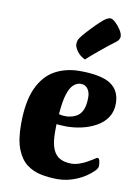

<svg xmlns="http://www.w3.org/2000/svg" viewBox="-90 -862 671 934"><g transform="rotate(10 245.5 -394.5)"><path d="M259.6 13Q217.4 13 177.9 4.9Q138.5 -3.2 107.4 -26.6Q76.4 -50.1 58 -96.6Q39.6 -143.1 39.6 -219.7Q39.6 -331.5 70.2 -398.2Q100.8 -465 154.5 -494.5Q208.1 -524 277 -524Q382.7 -524 429.5 -493.1Q476.4 -462.3 476.4 -397.9Q476.4 -358.4 457.3 -329.5Q438.1 -300.6 405.7 -282.5Q373.3 -264.3 335.3 -255.6Q297.2 -246.8 258.7 -246.8Q245.8 -246.8 233.2 -247.7Q220.5 -248.5 209.6 -249.5Q209.3 -242.3 209.2 -231.8Q209.1 -221.4 209.1 -211.9Q209.1 -158.7 221.1 -128.5Q233.1 -98.4 256.4 -85.7Q279.7 -73.1 313.4 -73.1Q331.6 -73.1 350.5 -79.4Q369.5 -85.7 386.4 -94.8Q403.4 -103.9 414.9 -111.4Q423.4 -117.4 427.9 -120Q432.4 -122.6 435.4 -122.6Q441.9 -122.6 445.1 -111.5Q448.2 -100.4 448.2 -85.3Q448.2 -81.3 445.7 -74.9Q443.2 -68.5 435.2 -60.5Q402.4 -27.2 355.2 -7.1Q308.1 13 259.6 13ZM213 -299.8Q215.5 -298.3 227.4 -296.6Q239.3 -294.9 255.9 -295.6Q279 -297.9 298 -307.8Q316.9 -317.6 327.9 -340.7Q338.9 -363.9 338.9 -404.7Q338.9 -430.9 326.4 -447.1Q314 -463.3 292.7 -463.3Q274.2 -463.3 257.6 -449.3Q240.9 -435.3 229.3 -399.8Q217.7 -364.3 213 -299.8ZM291 -583.4Q264.4 -596 250.6 -616.2Q236.8 -636.4 236.8 -648.7Q236.8 -658 238.6 -665.4Q240.5 -672.8 246.3 -681.3Q249.5 -686.6 256.9 -695.3Q264.2 -704 273.6 -714.4Q283 -724.8 293 -735.2Q302.9 -745.5 312.3 -755.1Q321.8 -764.6 329.1 -771.2Q348.2 -789.5 359.5 -795.8Q370.8 -802.1 379.1 -802.1Q388.8 -802.1 403.8 -788.5Q418.7 -775 430.8 -756.3Q442.9 -737.6 442.9 -722.5Q442.9 -717 439.3 -709.5Q435.8 -701.9 424 -693.1Q408 -681.4 387.8 -665.3Q367.6 -649.3 348.3 -633.2Q329 -617.2 313.7 -603.7Q298.3 -590.2 291 -583.4Z"/></g></svg>

Font: Briem Hand Thin
Style: Regular
Weight: 100
Designer: Gunnlaugur SE Briem, Eben Sorkin
Foundry: Sorkin Type Co.
Version: Version 1.003